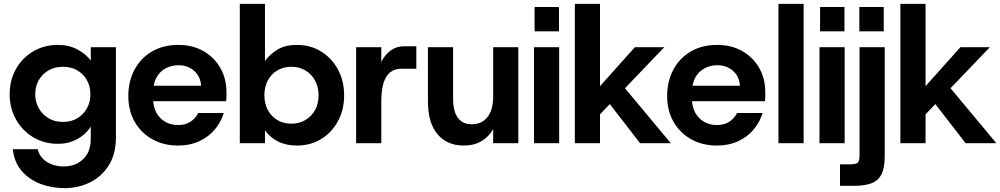

<svg xmlns="http://www.w3.org/2000/svg" viewBox="-20 -740 5168 992"><path d="M313 232Q249 232 191.5 211Q134 190 94 145.5Q54 101 46 31H175Q184 72 221.5 96Q259 120 310 120Q348 120 379.5 104Q411 88 430 56.5Q449 25 449 -24V-86Q434 -62 410 -42Q386 -22 353.5 -9.5Q321 3 279 3Q208 3 151.5 -31Q95 -65 62.5 -123Q30 -181 30 -253Q30 -326 62.5 -383.5Q95 -441 151.5 -474.5Q208 -508 279 -508Q336 -508 380 -484.5Q424 -461 449 -427V-496H579V-31Q579 55 542.5 113.5Q506 172 445.5 202Q385 232 313 232ZM305 -110Q348 -110 379.5 -129Q411 -148 429 -180Q447 -212 447 -252Q447 -294 429 -326Q411 -358 379.5 -376.5Q348 -395 305 -395Q263 -395 231 -376.5Q199 -358 180.5 -326Q162 -294 162 -253Q162 -213 180.5 -180.5Q199 -148 231 -129Q263 -110 305 -110Z M901 12Q825 12 767 -20.5Q709 -53 676 -110.5Q643 -168 643 -244Q643 -321 675.5 -381Q708 -441 766 -474.5Q824 -508 901 -508Q975 -508 1031 -476Q1087 -444 1118.5 -389Q1150 -334 1150 -264Q1150 -254 1150 -242Q1150 -230 1148 -217H737V-297H1019Q1016 -345 983 -374Q950 -403 902 -403Q866 -403 836 -387Q806 -371 788.5 -339.5Q771 -308 771 -259V-231Q771 -189 788 -158Q805 -127 834 -110.5Q863 -94 900 -94Q938 -94 964 -111Q990 -128 1004 -156H1136Q1122 -109 1089.5 -70.5Q1057 -32 1009 -10Q961 12 901 12Z M1514 12Q1458 12 1416.5 -9Q1375 -30 1349 -67V0H1219V-720H1349V-425Q1373 -458 1412.5 -483Q1452 -508 1514 -508Q1584 -508 1639 -474Q1694 -440 1726 -381Q1758 -322 1758 -247Q1758 -173 1726 -114Q1694 -55 1639 -21.5Q1584 12 1514 12ZM1485 -101Q1526 -101 1558 -120Q1590 -139 1608 -172Q1626 -205 1626 -247Q1626 -290 1608 -323.5Q1590 -357 1558 -376Q1526 -395 1485 -395Q1444 -395 1412.5 -376Q1381 -357 1363.5 -324Q1346 -291 1346 -248Q1346 -205 1363.5 -172Q1381 -139 1412.5 -120Q1444 -101 1485 -101Z M1820 0V-496H1950V-420Q1969 -458 1999 -479.5Q2029 -501 2068 -501H2131V-385H2055Q2019 -385 1995.5 -366Q1972 -347 1961 -309Q1950 -271 1950 -215V0Z M2375 12Q2290 12 2240.5 -46.5Q2191 -105 2191 -217V-496H2321V-229Q2321 -165 2345.5 -131.5Q2370 -98 2417 -98Q2470 -98 2499 -135.5Q2528 -173 2528 -240V-496H2658V0H2528V-73Q2506 -34 2468 -11Q2430 12 2375 12Z M2739 0V-496H2869V0ZM2742 -578V-704H2868V-578Z M3072 -141 3013 -220 3260 -496H3412ZM2950 0V-720H3080V0ZM3287 0 3096 -247 3175 -325 3446 0Z M3685 12Q3609 12 3551 -20.5Q3493 -53 3460 -110.5Q3427 -168 3427 -244Q3427 -321 3459.5 -381Q3492 -441 3550 -474.5Q3608 -508 3685 -508Q3759 -508 3815 -476Q3871 -444 3902.5 -389Q3934 -334 3934 -264Q3934 -254 3934 -242Q3934 -230 3932 -217H3521V-297H3803Q3800 -345 3767 -374Q3734 -403 3686 -403Q3650 -403 3620 -387Q3590 -371 3572.5 -339.5Q3555 -308 3555 -259V-231Q3555 -189 3572 -158Q3589 -127 3618 -110.5Q3647 -94 3684 -94Q3722 -94 3748 -111Q3774 -128 3788 -156H3920Q3906 -109 3873.5 -70.5Q3841 -32 3793 -10Q3745 12 3685 12Z M4002 0V-720H4132V0Z M4214 0V-496H4344V0ZM4217 -578V-704H4343V-578Z M4320 220V109H4369Q4402 109 4411.5 100.5Q4421 92 4421 61V-496H4551V67Q4551 128 4534 161Q4517 194 4482 207Q4447 220 4395 220ZM4420 -578V-704H4546V-578Z M4754 -141 4695 -220 4942 -496H5094ZM4632 0V-720H4762V0ZM4969 0 4778 -247 4857 -325 5128 0Z"/></svg>

Font: Host Grotesk Light
Style: Bold
Weight: 700
Version: Version 1.003